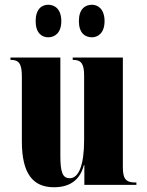

<svg xmlns="http://www.w3.org/2000/svg" viewBox="-20 -778 617 808"><path d="M367 -621C392 -621 420 -639 420 -689C420 -740 392 -758 367 -758C338 -758 312 -740 312 -689C312 -639 338 -621 367 -621ZM183 -621C210 -621 238 -639 238 -689C238 -740 210 -758 183 -758C156 -758 130 -740 130 -689C130 -639 156 -621 183 -621ZM207 10C280 10 318 -26 333 -83H335V0H554V-10H550C510 -10 497 -25 497 -74V-536H286V-526H288C321 -526 334 -510 334 -461V-188C334 -83 311 -28 274 -28C244 -28 234 -51 234 -123V-536H24V-526H26C60 -526 72 -509 72 -456V-183C72 -48 118 10 207 10Z"/></svg>

Font: Noto Serif Display ExtraCondensed Black
Style: Regular
Weight: 900
Width: 2
Designer: Monotype Design Team
Foundry: Monotype Imaging Inc.
Version: Version 2.009